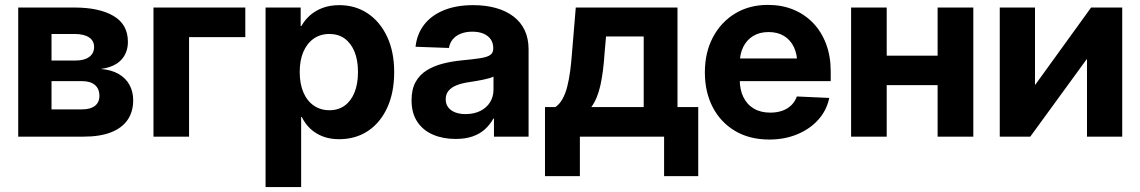

<svg xmlns="http://www.w3.org/2000/svg" viewBox="-20 -553 4615 777"><path d="M53.7 0V-522.5H281.7Q381.8 -522.5 439.7 -488.3Q497.6 -454.1 497.6 -383.8Q497.6 -339.8 470.7 -310.8Q443.8 -281.7 387.7 -273.9Q431.6 -270.5 460.9 -253.2Q490.2 -235.8 504.6 -208.5Q519 -181.2 519 -147Q519 -101.1 496.6 -68.1Q474.1 -35.2 429.4 -17.6Q384.8 0 317.9 0ZM188.5 -110.4H313Q345.7 -110.4 364 -124.5Q382.3 -138.7 382.3 -165Q382.3 -193.8 364 -209.2Q345.7 -224.6 313 -224.6H188.5ZM188.5 -308.1H286.6Q321.8 -308.1 341.3 -322.8Q360.8 -337.4 360.8 -363.3Q360.8 -388.2 340.1 -401.9Q319.3 -415.5 281.7 -415.5H188.5Z M972.7 -522.5V-402.8H745.1V0H601.1V-522.5Z M1054.7 204.1V-522.5H1196.8V-447.8H1199.7Q1214.4 -473.6 1236.3 -492.4Q1258.3 -511.2 1287.6 -521.7Q1316.9 -532.2 1353 -532.2Q1418 -532.2 1468 -498.8Q1518.1 -465.3 1546.6 -404.5Q1575.2 -343.8 1575.2 -261.2Q1575.2 -178.2 1547.1 -117.2Q1519 -56.2 1469 -22.9Q1418.9 10.3 1352.1 10.3Q1315.9 10.3 1286.9 -0.7Q1257.8 -11.7 1236.3 -31.7Q1214.8 -51.8 1201.2 -79.6H1198.7V204.1ZM1313 -106.9Q1349.1 -106.9 1374.8 -125.5Q1400.4 -144 1414.6 -178.7Q1428.7 -213.4 1428.7 -261.7Q1428.7 -309.6 1414.6 -344Q1400.4 -378.4 1374.8 -397Q1349.1 -415.5 1313 -415.5Q1276.4 -415.5 1249.3 -396.5Q1222.2 -377.4 1207.5 -343Q1192.9 -308.6 1192.9 -261.7Q1192.9 -214.8 1207.5 -179.9Q1222.2 -145 1249.5 -126Q1276.9 -106.9 1313 -106.9Z M1823.7 9.3Q1772.5 9.3 1732.2 -8.1Q1691.9 -25.4 1668.7 -60.3Q1645.5 -95.2 1645.5 -147Q1645.5 -191.4 1661.6 -220.7Q1677.7 -250 1706.1 -267.8Q1734.4 -285.6 1771 -295.2Q1807.6 -304.7 1847.7 -308.6Q1895 -313 1923.1 -317.4Q1951.2 -321.8 1963.6 -330.3Q1976.1 -338.9 1976.1 -355.5V-358.4Q1976.1 -378.9 1966.1 -393.6Q1956.1 -408.2 1937.3 -416.5Q1918.5 -424.8 1891.6 -424.8Q1864.7 -424.8 1844.2 -416.5Q1823.7 -408.2 1811.8 -393.3Q1799.8 -378.4 1796.9 -358.9L1661.6 -363.8Q1667.5 -416 1696.8 -453.6Q1726.1 -491.2 1776.4 -511.7Q1826.7 -532.2 1895 -532.2Q1945.8 -532.2 1987.3 -520.5Q2028.8 -508.8 2058.3 -486.1Q2087.9 -463.4 2103.5 -430.2Q2119.1 -397 2119.1 -353.5V0H1979V-73.2H1976.6Q1962.9 -48.3 1942.4 -29.8Q1921.9 -11.2 1892.8 -1Q1863.8 9.3 1823.7 9.3ZM1863.8 -91.3Q1898.4 -91.3 1924.1 -104.2Q1949.7 -117.2 1963.4 -139.6Q1977.1 -162.1 1977.1 -189.9V-243.2Q1971.2 -239.7 1960.2 -236.6Q1949.2 -233.4 1935.1 -230.5Q1920.9 -227.5 1904.8 -224.9Q1888.7 -222.2 1872.6 -219.7Q1847.7 -215.8 1827.4 -207.8Q1807.1 -199.7 1795.4 -185.8Q1783.7 -171.9 1783.7 -150.9Q1783.7 -132.3 1793.7 -118.9Q1803.7 -105.5 1821.8 -98.4Q1839.8 -91.3 1863.8 -91.3Z M2185.5 159.7V-119.6H2227.5Q2244.6 -131.3 2256.3 -152.3Q2268.1 -173.3 2275.4 -201.9Q2282.7 -230.5 2287.4 -265.4Q2292 -300.3 2294.9 -340.3L2310.1 -522.5H2721.7V-119.6H2805.7V159.7H2667.5V0H2326.7V159.7ZM2373 -119.6H2585V-405.3H2432.6L2426.8 -340.3Q2421.9 -262.7 2409.9 -208.3Q2397.9 -153.8 2373 -119.6Z M3093.3 11.7Q3013.7 11.7 2955.1 -22.9Q2896.5 -57.6 2864.5 -118.9Q2832.5 -180.2 2832.5 -260.3Q2832.5 -340.3 2865 -401.9Q2897.5 -463.4 2954.8 -498.3Q3012.2 -533.2 3087.9 -533.2Q3144 -533.2 3190.4 -514.2Q3236.8 -495.1 3270.8 -459.7Q3304.7 -424.3 3323.2 -374.8Q3341.8 -325.2 3341.8 -263.7V-224.6H2885.7V-316.4H3272L3206.5 -293.9Q3206.5 -334 3192.6 -362.8Q3178.7 -391.6 3152.8 -407.5Q3127 -423.3 3090.3 -423.3Q3054.2 -423.3 3028.1 -407.5Q3002 -391.6 2987.8 -363Q2973.6 -334.5 2973.6 -295.4V-231.9Q2973.6 -190.4 2988.3 -160.2Q3002.9 -129.9 3030.8 -113.5Q3058.6 -97.2 3097.2 -97.2Q3124.5 -97.2 3146.2 -105Q3168 -112.8 3182.9 -127.7Q3197.8 -142.6 3204.6 -162.6L3335.9 -156.7Q3325.7 -106.9 3292 -69.1Q3258.3 -31.2 3207 -9.8Q3155.8 11.7 3093.3 11.7Z M3814 -327.6V-208.5H3528.3V-327.6ZM3568.4 -522.5V0H3424.3V-522.5ZM3918.9 -522.5V0H3774.4V-522.5Z M4521.5 0H4378.9V-313H4377.4L4149.4 0H4025.9V-522.5H4168.5V-210.4H4169.9L4395.5 -522.5H4521.5Z"/></svg>

Font: Inter 28pt
Style: Bold
Weight: 700
Designer: Rasmus Andersson
Foundry: rsms
Version: Version 4.001;git-66647c0bb